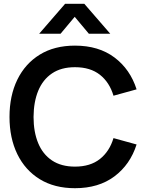

<svg xmlns="http://www.w3.org/2000/svg" viewBox="-20 -975 778 1010"><path d="M186 -797.5 322.5 -955H423.5L560 -797.5H447.5L373 -886.5L298.5 -797.5ZM374.5 15Q266.5 15 189.5 -32.2Q112.5 -79.5 71.2 -164Q30 -248.5 30 -360Q30 -471.5 71.2 -556Q112.5 -640.5 189.5 -687.8Q266.5 -735 374.5 -735Q499 -735 582 -672.8Q665 -610.5 698.5 -505L577 -471.5Q556 -542 505.5 -581.8Q455 -621.5 374.5 -621.5Q302 -621.5 253.8 -589Q205.5 -556.5 181.2 -497.8Q157 -439 156.5 -360Q156.5 -281 180.8 -222.2Q205 -163.5 253.5 -131Q302 -98.5 374.5 -98.5Q455 -98.5 505.5 -138.5Q556 -178.5 577 -248.5L698.5 -215Q665 -109.5 582 -47.2Q499 15 374.5 15Z"/></svg>

Font: Manrope ExtraLight
Style: Bold
Weight: 700
Version: Version 4.504